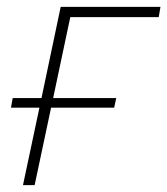

<svg xmlns="http://www.w3.org/2000/svg" viewBox="-20 -540 488 560"><path d="M443 -490H185L135 -254H319L313 -226H129L81 0H47L95 -226H12L17 -254H101L157 -520H448Z"/></svg>

Font: Raleway-v4020 ExtraLight
Style: Italic
Weight: 275
Italic angle: -12°
Designer: Matt McInerney, Pablo Impallari, Rodrigo Fuenzalida
Foundry: Matt McInerney, Pablo Impallari, Rodrigo Fuenzalida
Version: Version 4.020;PS 004.020;hotconv 1.0.88;makeotf.lib2.5.64775